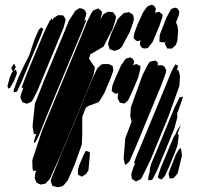

<svg xmlns="http://www.w3.org/2000/svg" viewBox="-20 -768 825 803"><path d="M646 -658 618 -592 603 -573 598 -567 583 -565 574 -568 565 -581 566 -591 568 -600 558 -596 549 -598 539 -608V-614L542 -630L555 -665L578 -716L593 -737L599 -743L615 -748L624 -744L632 -732L630 -722L628 -715L640 -717L646 -719L654 -712L660 -707L659 -696ZM722 -599 716 -581 706 -571 700 -565H692H680L676 -572L670 -584L671 -590V-593L669 -590L661 -591L647 -593V-601L648 -622L676 -694L691 -722L697 -731L713 -736L721 -733L730 -721L728 -705L715 -672L717 -673L722 -660L725 -641ZM326 -645 193 -326 143 -203 134 -183 129 -175 121 -169 122 -177 128 -198 132 -207H127H122L120 -216L116 -240L126 -334L167 -438L239 -610L268 -681L295 -723L307 -731L313 -734L327 -731L335 -725L341 -713L339 -701L332 -679L341 -688L339 -680ZM451 -647 413 -573 365 -545 358 -541 355 -531 352 -523 358 -514 371 -495 376 -488V-480L371 -454L342 -382L232 -116L188 -19L170 0L159 2L151 4L143 1L133 -4L129 -13L125 -23L128 -45L132 -54H127L119 -53L116 -64L115 -98L156 -222L320 -618L344 -677L362 -713L371 -725L384 -730L391 -733L399 -726L406 -720V-709L399 -686L413 -709L432 -719L444 -718L453 -717L460 -707L465 -700L464 -688ZM523 -635 490 -573 480 -563 464 -557 459 -555 446 -560 439 -562 437 -567 432 -583 434 -593 444 -624 473 -689 497 -713 500 -714 501 -716V-714L513 -716L518 -718L529 -711L536 -707L538 -702L540 -687L537 -675ZM246 -653 138 -392 118 -352 112 -343 102 -338 92 -334 84 -337 73 -341 70 -349 65 -360 67 -371 78 -402 70 -399 73 -409 94 -464 168 -641 188 -681 197 -691 198 -686 199 -684 205 -693 224 -705 235 -704H244L250 -695L254 -688L253 -679ZM149 -615 71 -428 51 -385 37 -382 38 -394 57 -444 82 -497 102 -536 124 -602 142 -643 152 -653 161 -648 159 -641ZM558 -444 532 -382 516 -349 501 -335 489 -337 481 -339 477 -347 472 -357 474 -379 467 -376 458 -378 447 -388 448 -394 450 -410 464 -445 487 -496 502 -517 507 -523 524 -528 533 -524 541 -512 539 -502 536 -495 546 -499 551 -500 559 -496 567 -492V-480ZM658 -420 548 -154 521 -92 508 -81 503 -78 502 -83 497 -104 504 -190 531 -261 529 -263 525 -282 527 -318 576 -454 599 -499 607 -510 630 -515 641 -505 639 -494 638 -491 642 -495H659L667 -490L675 -476L674 -465ZM38 -428 23 -402 16 -397 11 -407 21 -445 30 -465 34 -469 31 -475 27 -483 31 -490 39 -502 44 -492 46 -487 39 -475 36 -470 38 -472 47 -477 49 -469 51 -463 48 -453ZM451 -492 454 -474 451 -464 443 -442 417 -380 398 -348 391 -340 350 -325 341 -319 339 -317 326 -285 324 -278V-205L322 -163L292 -79L263 -13L247 6L240 11L233 13L219 15L206 11L199 9L196 1L192 -12L197 -27L233 -116L365 -436L382 -472L388 -484L399 -493L405 -499L414 -500H435ZM730 -408 684 -280 609 -98 574 -27 568 -18 556 -13 549 -9 541 -14 531 -20V-25L529 -40L538 -68L545 -84L541 -86L542 -91L549 -111L578 -180L678 -422L695 -464L704 -483L714 -499L719 -496L725 -493L722 -483L719 -476L724 -477L729 -467L733 -448ZM709 -230 637 -55 622 -26 616 -16 611 -15 600 -14V-20L601 -31L606 -50V-49L607 -64L613 -85L629 -122L709 -316L731 -361L745 -364L742 -352L727 -309L721 -294V-289L722 -279ZM329 -304V-303L333 -313L332 -312ZM710 -126 684 -63 669 -31 655 -17 647 -21 640 -25 642 -35 653 -68 693 -164 706 -194 711 -203 713 -204 719 -219 735 -246 733 -238 722 -206 727 -207V-196L722 -159ZM706 -23 695 -22 690 -21 688 -27 685 -41 687 -49 716 -123 729 -144 736 -149 738 -141 741 -117 723 -43ZM350 -56 340 -40 330 -34 322 -29 313 -34 306 -38V-47V-59L312 -79L331 -123L339 -137L355 -132L356 -121Z"/></svg>

Font: Rubik Marker Hatch
Style: Regular
Weight: 400
Designer: Hubert and Fischer, NaN
Foundry: Hubert & Fischer, NaN
Version: Version 2.200